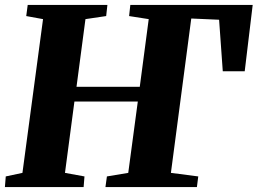

<svg xmlns="http://www.w3.org/2000/svg" viewBox="-20 -763 1050 783"><path d="M0 0 3.5 -43.5 71.5 -58 155.5 -685 87 -697.5 93 -743H418L413 -697.5L328.5 -685L292 -409H550L586.5 -685L506.5 -697.5L511.5 -743H1010.5L978 -472.5H888.5L873.5 -682.5L760 -687.5L677 -58L788.5 -43.5L783 0H410L416 -43.5L503 -58L542 -349H283.5L245 -58L324.5 -43.5L321 0Z"/></svg>

Font: Merriweather 48pt Black
Style: Italic
Weight: 900
Italic angle: -7.8°
Version: Version 2.101